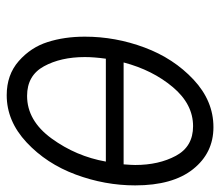

<svg xmlns="http://www.w3.org/2000/svg" viewBox="-62 -593 659 575"><g transform="rotate(90 267.5 -305.5)"><path d="M89.8 -230Q89.8 -321.8 122.3 -408.9Q154.8 -496.1 218.5 -555.7Q282.2 -615.2 360.8 -615.2Q438 -615.2 486.6 -554.2Q535.2 -493.2 535.2 -380.9Q535.2 -290 502.7 -202.6Q470.2 -115.2 406.5 -55.7Q342.8 3.9 265.1 3.9Q204.1 3.9 163.1 -32Q122.1 -67.9 106 -118.4Q89.8 -168.9 89.8 -230ZM150.9 -230Q150.9 -158.2 178.5 -107.7Q206.1 -57.1 267.1 -57.1Q341.3 -57.1 394.8 -130.6Q448.2 -204.1 463.9 -293H155.8Q150.9 -257.8 150.9 -230ZM167 -346.2H472.2Q474.1 -370.1 474.1 -380.9Q474.1 -451.7 446.5 -502.9Q418.9 -554.2 357.9 -554.2Q292 -554.2 241 -493.7Q189.9 -433.1 167 -346.2Z"/></g></svg>

Font: CMU Typewriter Text
Style: LightOblique
Weight: 200
Italic angle: -9.46001°
Version: Version 0.7.0